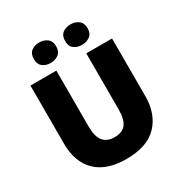

<svg xmlns="http://www.w3.org/2000/svg" viewBox="-211 -1082 1179 1245"><g transform="rotate(-30 378.5 -459.0)"><path d="M684 -284Q684 -149 607.5 -69.5Q531 10 376 10Q228 10 150.5 -65.5Q73 -141 73 -280V-714H267V-295Q267 -219 295.5 -185Q324 -151 379 -151Q438 -151 464.5 -185.5Q491 -220 491 -296V-714H684ZM178 -851Q178 -891 202 -909.5Q226 -928 261 -928Q295 -928 320 -909.5Q345 -891 345 -851Q345 -812 320 -793.5Q295 -775 261 -775Q226 -775 202 -793.5Q178 -812 178 -851ZM412 -851Q412 -891 436 -909.5Q460 -928 496 -928Q530 -928 555 -909.5Q580 -891 580 -851Q580 -812 555 -793.5Q530 -775 496 -775Q460 -775 436 -793.5Q412 -812 412 -851Z"/></g></svg>

Font: Noto Sans Telugu Black
Style: Regular
Weight: 900
Designer: Jelle Bosma - Monotype Design Team
Foundry: Monotype Imaging Inc.
Version: Version 2.005; ttfautohint (v1.8.4.7-5d5b)